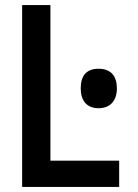

<svg xmlns="http://www.w3.org/2000/svg" viewBox="-20 -734 540 754"><path d="M67 0H448V-103H178V-714H67ZM367 -309C414 -309 439 -340 439 -387C439 -435 416 -464 367 -464C318 -464 297 -435 297 -387C297 -340 320 -309 367 -309Z"/></svg>

Font: Noto Sans Mono ExtraCondensed SemiBold
Style: Regular
Weight: 600
Width: 2
Designer: Monotype Design Team
Foundry: Monotype Imaging Inc.
Version: Version 2.014